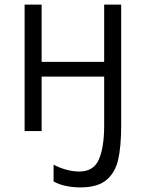

<svg xmlns="http://www.w3.org/2000/svg" viewBox="-20 -570 640 835"><path d="M213 219V146Q239 160 268.2 168Q297.5 176 324 176Q387.5 176 410.2 123Q433 70 433 -24V-237H161V0H87V-550H161V-301H433V-550H507V-24Q507 67.5 493.8 124.8Q480.5 182 442 213.5Q403.5 245 330 245Q296.5 245 266 238.5Q235.5 232 213 219Z"/></svg>

Font: JuliaMono Light
Style: Regular
Weight: 300
Monospace: yes
Designer: cormullion
Foundry: corm
Version: Version 0.054; ttfautohint (v1.8.4)